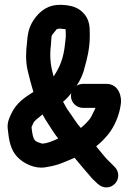

<svg xmlns="http://www.w3.org/2000/svg" viewBox="-20 -715 547 816"><path d="M207.8 -390C196.5 -429.5 189.6 -469.6 196.3 -523.1C200.1 -568.7 195.4 -558.9 211.9 -579.7C217.4 -586.6 220.6 -590.6 221.7 -591.6C222.7 -591.9 225 -592.4 233.7 -593.5C238.4 -593.2 251.4 -591.6 258.6 -590.9C259 -588.1 259.5 -582.7 259.5 -577V-557C259.5 -555.5 257.8 -543.3 256.7 -531.9C250.4 -465.9 233.6 -428.6 207.8 -390ZM114.5 -170C114.6 -179.9 112.1 -170.2 120.6 -189.5C126 -203 135.4 -206.9 160.7 -228.8C166.8 -217.5 174.1 -204.2 182.2 -192.7C195.1 -173.2 208.2 -150.5 227.2 -126.3C203.2 -115.3 182.7 -105.8 159 -104.6C127.6 -114.7 121.2 -113.2 114.5 -170ZM282.9 -319.3C282 -315.4 281.5 -311.2 281.5 -307.5C281.5 -277.9 306 -256.5 333 -256.5H385.8C383.4 -250.2 380.1 -243.4 373.4 -230.8C362.3 -207.4 363.4 -211.5 347.8 -193.7C344.4 -189.9 334.2 -180 323.6 -171.2C304.9 -191 290.9 -216.9 265.2 -251.9C260.5 -259.9 253.8 -271.5 248 -282.5C259.9 -291.9 272.4 -305.4 282.9 -319.3ZM305.5 -350.6C319.4 -371.8 332.8 -397 339.4 -427.7C349.4 -460.7 361.5 -510.4 361.5 -558V-577C361.5 -603.1 359.3 -635.8 331.9 -662.2C312.1 -681.6 290.7 -689 263.5 -692.7C202.1 -701 163.4 -681.3 132.6 -643.3C104.7 -607.1 98.4 -581.1 94.7 -533.7C90 -494.3 88.3 -456.7 97.4 -415.6C104.6 -385.1 112.4 -356.5 121.9 -324.3C89.8 -303.5 49.8 -280.4 26.6 -229C20.1 -213.5 8 -193.5 13.9 -159.4C17 -131.6 21.2 -91.5 43.5 -60.2C65 -30.1 110 -2.5 156 -2.5C165.4 -2.5 172.4 -3.7 184.5 -6.1C231.2 -13.5 263.7 -30.9 297 -44.5C321 -15.7 345 13.7 371.3 43.3C371.6 43.7 372.2 44.3 372.7 44.8L394.2 65.3C416.4 86.8 448.2 87.1 468.7 65.6C487.4 45.7 487.4 14.4 467.5 -5.5L445.3 -27.8C441.3 -31.8 434.9 -37.5 432.5 -40.4L420.5 -54.4C418.8 -56.4 402.3 -76.1 388.7 -93C400.2 -102.7 415.5 -115.7 425.8 -128L439.8 -143.9C465.7 -176.4 486.2 -221.7 492.9 -269C499.4 -299.7 487 -358.5 432 -358.5H333C323.1 -358.5 313.6 -355.6 305.5 -350.6Z"/></svg>

Font: Take Off
Style: YouHoser
Weight: 400
Foundry: Cannot Into Space Fonts
Version: Version 0.89